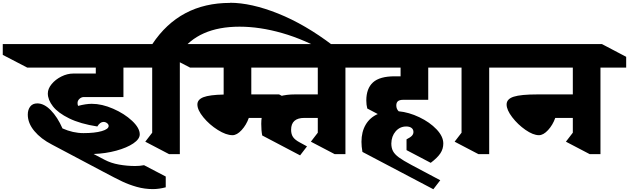

<svg xmlns="http://www.w3.org/2000/svg" viewBox="-175 -1105 4550 1389"><path d="M386 -360Q386 -348 390 -339Q447 -354 489 -354Q562 -354 643.5 -318.5Q725 -283 780.5 -231Q836 -179 836 -133Q836 -99 789.5 -67.5Q743 -36 666 -15Q589 6 502 9L582 51Q627 75 685.5 85.5Q744 96 803 96Q837 96 867 90L1024 172V250Q975 263 931 263Q871 263 814.5 247Q758 231 709.5 208Q661 185 573 138L201 -59Q121 -100 73.5 -157Q26 -214 26 -276Q26 -311 43.5 -334Q61 -357 95 -357Q144 -357 192.5 -307.5Q241 -258 277 -176Q353 -142 429 -142Q511 -142 561 -156.5Q611 -171 611 -194Q611 -205 599.5 -214Q588 -223 574 -223Q549 -223 529 -190Q406 -209 325.5 -248.5Q245 -288 208 -335.5Q171 -383 171 -429Q171 -463 198.5 -496.5Q226 -530 269 -551.5Q312 -573 356 -573H518V-616H22L-155 -708V-786H847L1024 -694V-616H718V-403H432Q414 -403 400 -390Q386 -377 386 -360Z M2232 -777 2200 -722Q2029 -819 1867 -865.5Q1705 -912 1558 -912Q1259 -912 1126 -721V10H1048L876 -80L926 -145V-616H846L733 -708V-786H927Q1125 -1084 1489 -1084L1488 -1085Q1642 -1085 1837 -1007Q2032 -929 2232 -777Z M1625 -252Q1607 -201 1573 -164Q1539 -127 1507 -127Q1461 -127 1400.5 -165Q1340 -203 1296.5 -256Q1253 -309 1253 -349Q1253 -385 1297 -402Q1341 -419 1443 -421V-616H1200L1023 -708V-786H1842L2019 -694V-616H1643V-422H1844L2021 -330V-252Z M2324 -616V10H2246L2074 -80L2124 -145V-252H2027Q1931 -252 1931 -166Q1931 -134 1945 -113.5Q1959 -93 1993 -75L2046 -46L1996 19L1722 -125Q1715 -160 1715 -209Q1715 -315 1775 -368.5Q1835 -422 1959 -422H2124V-616H1645L1470 -708V-786H2335L2510 -694V-616Z M2692 -342Q2692 -317 2709 -300Q2783 -293 2858.5 -257Q2934 -221 2983 -169.5Q3032 -118 3032 -67Q3032 -28 3011 4Q2990 36 2941 73L2766 -19V-97Q2794 -111 2805 -123Q2816 -135 2816 -150Q2816 -169 2802 -179.5Q2788 -190 2764 -190Q2718 -190 2687.5 -155Q2657 -120 2656 -67Q2656 -34 2668.5 -11Q2681 12 2711 34Q2741 56 2801 88L3010 199L2960 264L2447 -6Q2440 -46 2440 -79Q2440 -151 2470.5 -203Q2501 -255 2558 -280L2482 -320Q2475 -347 2475 -378Q2475 -465 2523.5 -509Q2572 -553 2681 -553H2723V-616H2457L2290 -708V-786H3024L3191 -694V-616H2923V-383H2743Q2716 -383 2704 -373Q2692 -363 2692 -342Z M3364 -616V10H3286L3114 -80L3164 -145V-616H3146L2971 -708V-786H3375L3550 -694V-616Z M4169 -616V10H4091L3919 -80L3969 -145V-252H3842Q3824 -201 3790 -164Q3756 -127 3724 -127Q3682 -127 3626.5 -165.5Q3571 -204 3530.5 -257Q3490 -310 3490 -349Q3490 -389 3541.5 -405.5Q3593 -422 3714 -422H3969V-616H3437L3260 -708V-786H4180L4355 -694V-616Z"/></svg>

Font: Inknut Antiqua Black
Style: Regular
Weight: 900
Designer: Claus Eggers Sørensen
Foundry: Claus Eggers Sørensen
Version: Version 1.003; ttfautohint (v1.8.2) -l 8 -r 50 -G 200 -x 14 